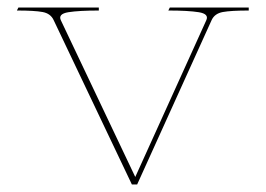

<svg xmlns="http://www.w3.org/2000/svg" viewBox="-20 -491 707 511"><path d="M345 0 543 -437Q551 -455 573 -459Q595 -463 642 -463V-471H432L428 -463Q481 -463 509 -458.5Q537 -454 529 -437L340 -20L142 -437Q134 -454 162 -458.5Q190 -463 243 -463V-471H29L25 -463Q72 -463 93.5 -459Q115 -455 123 -437L331 0Z"/></svg>

Font: TMT Limkin
Style: Regular
Weight: 400
Designer: Gabriel Drozdov
Version: Version 1.000;Glyphs 3.1.2 (3151)